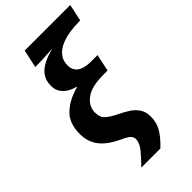

<svg xmlns="http://www.w3.org/2000/svg" viewBox="-285 -837 1098 1098"><g transform="rotate(-45 264.0 -287.5)"><path d="M158 185Q196 147 224 112.5Q252 78 252 48Q252 33 241.5 20.5Q231 8 187 -12Q113 -47 79 -92Q45 -137 45 -200Q45 -286 94 -332.5Q143 -379 222 -400V-404Q176 -415 149.5 -443Q123 -471 123 -510Q123 -554 144 -582.5Q165 -611 201 -628.5Q237 -646 281 -657Q247 -655 218 -653Q189 -651 162 -651H136L160 -760H528L506 -657H494Q457 -657 418.5 -651Q380 -645 347 -630.5Q314 -616 293.5 -590.5Q273 -565 273 -527Q273 -447 386 -447H436L414 -344H380Q283 -344 238 -309.5Q193 -275 193 -225Q193 -186 215 -166Q237 -146 280 -125Q314 -109 342 -90.5Q370 -72 386.5 -46.5Q403 -21 403 18Q403 67 379 106Q355 145 312 185Z"/></g></svg>

Font: Noto IKEA Latin
Style: Bold Italic
Weight: 700
Italic angle: -12°
Designer: Monotype Design Team
Foundry: Monotype Imaging Inc.
Version: Version 1.0